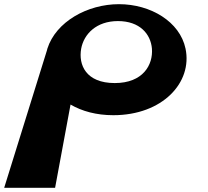

<svg xmlns="http://www.w3.org/2000/svg" viewBox="-131 -552 997 920"><path d="M258 -319C271 -389 331 -451 434 -451C539 -451 591 -389 597 -319C603 -241 554 -154 419 -154C281 -154 244 -241 258 -319ZM96 -319C95 -316 95 -314 94 -311L-111 348H133L207 -51C262 -19 331 0 412 0C648 0 792 -157 758 -319C731 -448 591 -532 439 -532C288 -532 137 -448 96 -319Z"/></svg>

Font: Hussar Milosc
Style: Bold
Weight: 700
Foundry: Cannot Into Space Fonts
Version: Version 1.02